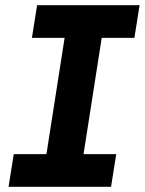

<svg xmlns="http://www.w3.org/2000/svg" viewBox="-20 -720 558 740"><path d="M13 0 33 -126H159L229 -574H103L123 -700H518L498 -574H372L302 -126H428L408 0Z"/></svg>

Font: MuseoModerno Thin SemiBold
Style: Italic
Weight: 600
Italic angle: -9°
Version: Version 1.003